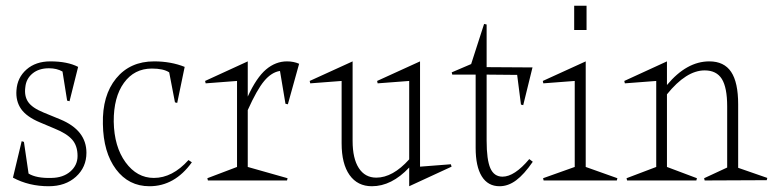

<svg xmlns="http://www.w3.org/2000/svg" viewBox="-20 -626 2699 666"><path d="M24.9 -9.8 55.2 -136.2 63 -133.8 79.1 -23.9Q106.4 -7.3 158.2 -8.8Q198.7 -9.3 223.9 -31Q249 -52.7 249 -85Q249 -120.6 230.2 -141.8Q211.4 -163.1 168.9 -180.2L119.1 -201.2Q72.3 -220.7 53.2 -248Q34.2 -275.4 37.1 -313Q40 -356.9 72 -385Q104 -413.1 154.8 -413.1Q213.9 -413.1 251 -394L221.2 -274.9L212.9 -276.9L196.8 -377.9Q176.8 -389.2 149.9 -389.2Q114.7 -389.2 92.8 -371.1Q70.8 -353 67.9 -324.2Q63.5 -293.5 77.4 -272.7Q91.3 -252 130.9 -235.8L189 -211.9Q279.8 -174.3 279.8 -96.2Q279.8 -45.9 243.4 -12.9Q207 20 148.9 20Q80.1 20 24.9 -9.8Z M645.5 -63Q585.9 20 498.5 20Q426.3 20 382.3 -38.8Q338.4 -97.7 336.9 -195.8Q334.5 -294.9 382.8 -354Q431.2 -413.1 514.6 -413.1Q572.8 -413.1 620.6 -394L594.7 -269L586.9 -271L566.9 -375Q546.9 -388.2 506.8 -388.2Q445.8 -388.2 409.9 -338.6Q374 -289.1 374.5 -204.1Q376 -117.2 415.5 -63Q455.1 -8.8 513.7 -8.8Q578.1 -8.8 633.8 -70.8Z M839.4 -46.9 977.5 -7.8 975.6 0H701.2L699.2 -7.8L802.2 -46.9V-345.2L693.4 -336.9L691.4 -345.2L839.4 -413.1V-291Q869.6 -356.9 902.8 -385Q936 -413.1 975.6 -413.1Q998.5 -413.1 1017.6 -404.8L978.5 -264.2L970.2 -266.1L951.2 -379.9Q921.9 -375.5 896.5 -345.2Q871.1 -314.9 839.4 -244.1Z M1054.2 -345.2 1203.1 -413.1V-137.2Q1203.1 -76.2 1224.6 -43Q1246.1 -9.8 1285.2 -9.8Q1342.3 -9.8 1399.4 -73.2V-345.2L1290 -336.9L1288.1 -345.2L1437 -413.1V-47.9L1543.9 -56.2L1546.4 -47.9L1399.4 20V-44.9Q1338.4 20 1270 20Q1220.2 20 1192.6 -18.8Q1165 -57.6 1165 -128.9V-345.2L1056.2 -336.9Z M1546.9 -375 1614.3 -403.8 1659.2 -543 1668 -541V-393.1L1827.1 -392.1L1794.9 -261.2L1787.1 -263.2L1773.9 -366.2L1668 -367.2V-138.2Q1668 -71.8 1680.9 -42.5Q1693.8 -13.2 1723.1 -13.2Q1764.6 -13.2 1815.9 -74.2L1828.1 -64.9Q1797.9 -21 1770.3 -0.5Q1742.7 20 1712.9 20Q1672.4 20 1651.1 -14.4Q1629.9 -48.8 1629.9 -112.8V-367.2H1548.8Z M2011.7 -46.9 2121.6 -7.8 2119.6 0H1865.7L1863.8 -7.8L1973.6 -46.9V-345.2L1864.7 -336.9L1862.8 -345.2L2011.7 -413.1ZM1971.7 -522V-606H2014.6V-522Z M2147.5 -336.9 2145.5 -345.2 2293.5 -413.1V-331.1Q2361.8 -413.1 2440.4 -413.1Q2491.7 -413.1 2516.1 -376.7Q2540.5 -340.3 2540.5 -264.2V-43.9L2641.6 -8.8L2639.6 -1L2424.3 0L2422.4 -7.8L2502.4 -44.9V-256.8Q2502.4 -322.3 2483.9 -352.1Q2465.3 -381.8 2424.3 -381.8Q2360.4 -381.8 2293.5 -298.8V-46.9L2397.5 -7.8L2395.5 0H2155.3L2153.3 -7.8L2256.3 -46.9V-345.2Z"/></svg>

Font: Halibut Cnd Thin
Style: Regular
Weight: 250
Width: 3
Designer: Matteo Maggi
Foundry: Collletttivo
Version: Version 3.080 | FøM Fix